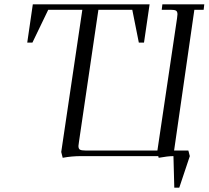

<svg xmlns="http://www.w3.org/2000/svg" viewBox="-20 -722 965 888"><path d="M106 -524.9 131.8 -702.1H671.9L646 -524.9H622.1L591.8 -676.8H435.1L345.2 -65.9Q342.8 -48.8 342.8 -46.9Q342.8 -34.2 349.6 -30Q356.4 -25.9 375 -25.9H708L798.8 -637.2Q800.8 -650.9 800.8 -655.8Q800.8 -668.5 794.2 -672.6Q787.6 -676.8 769 -676.8H728L731 -702.1H924.8L921.9 -676.8H878.9L785.2 -25.9H851.1L857.9 0L809.1 146H786.1L782.2 0Q756.8 0 713.9 7.8L711.9 0H356Q311 0 270 7.8L263.2 -19L360.8 -676.8H203.1L129.9 -524.9Z"/></svg>

Font: Dihjauti
Style: Italic
Weight: 400
Italic angle: -9°
Designer: T. Christopher White
Version: Version 3.0.0